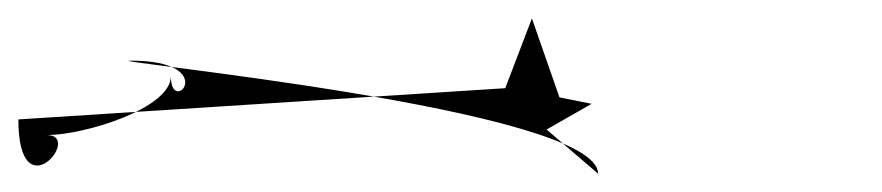

<svg xmlns="http://www.w3.org/2000/svg" viewBox="-550 -96 960 209"><path d="M0 0 29 -76 59 10 94 17 45 45 101 93C101 22 -448 -30 -408 -30C-308 -30 -364 32 -364 -13C-364 22 -458 51 -499 51C-459 51 -530 136 -530 34Z"/></svg>

Font: Proton
Style: HlIt
Weight: 500
Version: Version 1.017